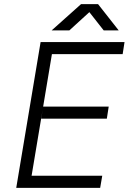

<svg xmlns="http://www.w3.org/2000/svg" viewBox="-20 -902 633 922"><path d="M58 0 175 -700H239L122 0ZM122 0 131 -58H471L461 0ZM178 -332 187 -390H502L493 -332ZM229 -642 239 -700H578L569 -642ZM228 -756 369 -882H450V-881L313 -756ZM478 -756 379 -882H381H451L550 -756Z"/></svg>

Font: Figtree Light Light
Style: Italic
Weight: 300
Italic angle: -9.5°
Version: Version 2.000